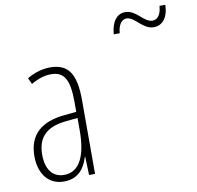

<svg xmlns="http://www.w3.org/2000/svg" viewBox="-82 -823 943 918"><g transform="rotate(-10 389.5 -364.0)"><path d="M512 -642H541C544 -685 563 -706 585 -706C625 -706 653 -642 707 -642C746 -642 778 -673 779 -738H751C748 -697 732 -674 706 -674C664 -674 638 -737 584 -737C545 -737 517 -705 512 -642ZM184 -539C147 -539 106 -527 72 -506L86 -476C123 -498 156 -506 182 -506C245 -506 271 -468 271 -356V-308L210 -302C100 -291 37 -238 37 -133C37 -59 73 10 156 10C228 10 259 -38 274 -89H276L279 0H308V-359C308 -487 272 -539 184 -539ZM212 -272 272 -278V-218C272 -100 240 -21 162 -21C108 -21 75 -61 75 -134C75 -218 119 -262 212 -272Z"/></g></svg>

Font: Noto Sans Thai Looped ExtraCondensed ExtraLight
Style: Regular
Weight: 200
Width: 2
Designer: Sasikarn Vongin, Ben Mitchell
Foundry: The Fontpad Ltd
Version: Version 1.001